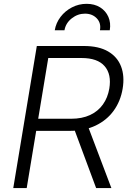

<svg xmlns="http://www.w3.org/2000/svg" viewBox="-20 -963 671 983"><path d="M47.9 0 168.5 -727.5H409.2Q485.8 -727.5 533.4 -699.7Q581.1 -671.9 599.9 -622.6Q618.7 -573.2 607.9 -508.8Q597.2 -444.8 562 -396.2Q526.9 -347.7 470 -320.3Q413.1 -293 336.9 -293H134.8L145 -355H343.8Q399.9 -355 440.9 -374Q481.9 -393.1 506.8 -428Q531.7 -462.9 539.6 -509.3Q551.8 -582.5 515.6 -624.3Q479.5 -666 397.5 -666H227.1L116.7 0ZM472.2 0 350.1 -328.6H425.8L550.3 0ZM423.3 -943.4Q463.9 -943.4 492.7 -925.3Q521.5 -907.2 534.9 -876.5Q548.3 -845.7 542 -808.1H491.7Q498.5 -844.7 475.6 -868.9Q452.6 -893.1 415 -893.1Q377.9 -893.1 347.2 -868.9Q316.4 -844.7 310.1 -808.1H260.3Q266.6 -845.7 290 -876.5Q313.5 -907.2 348.4 -925.3Q383.3 -943.4 423.3 -943.4Z"/></svg>

Font: Inter 17pt Light
Style: Italic
Weight: 300
Italic angle: -9.3988°
Version: Version 4.001;git-66647c0bb